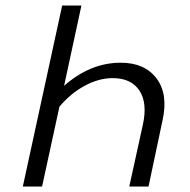

<svg xmlns="http://www.w3.org/2000/svg" viewBox="-20 -678 689 698"><path d="M419 -450Q506 -450 549 -393Q592 -336 571 -241L520 0H450L499 -223Q517 -303 487 -348.5Q457 -394 390 -394Q339 -394 287.5 -366Q236 -338 196 -290L133 0H63L206 -658H276L213 -366Q308 -450 419 -450Z"/></svg>

Font: EauTestInfant
Style: Italic
Weight: 400
Italic angle: -12°
Designer: Christian Thalmann (Catharsis Fonts)
Version: Version 0.001;PS 000.001;hotconv 1.0.88;makeotf.lib2.5.64775